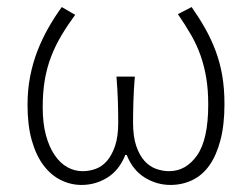

<svg xmlns="http://www.w3.org/2000/svg" viewBox="-20 -512 714 544"><path d="M211 12Q180 12 152 -2Q124 -16 103 -44Q82 -72 70 -114.5Q58 -157 58 -215Q58 -258 65.5 -296Q73 -334 86 -367.5Q99 -401 116.5 -432Q134 -463 155 -492L193 -470Q171 -440 154 -411.5Q137 -383 125 -352Q113 -321 107 -286Q101 -251 101 -208Q101 -163 110 -129.5Q119 -96 134.5 -73Q150 -50 170.5 -38.5Q191 -27 214 -27Q233 -27 251 -33.5Q269 -40 283 -56Q297 -72 306 -98.5Q315 -125 315 -165Q315 -193 314 -225.5Q313 -258 310 -295H362Q359 -258 358 -225.5Q357 -193 357 -165Q357 -125 366 -98.5Q375 -72 389.5 -56Q404 -40 422.5 -33.5Q441 -27 459 -27Q507 -27 538.5 -72Q570 -117 570 -216Q570 -257 564.5 -290.5Q559 -324 548.5 -354Q538 -384 522 -412Q506 -440 484 -472L523 -492Q544 -462 561 -432Q578 -402 590.5 -369Q603 -336 609.5 -299Q616 -262 616 -217Q616 -158 604.5 -114.5Q593 -71 573 -43Q553 -15 524.5 -1.5Q496 12 463 12Q424 12 390 -9Q356 -30 339 -73H335Q318 -30 284.5 -9Q251 12 211 12Z"/></svg>

Font: CV Source Sans Light
Style: Regular
Weight: 300
Designer: Paul D. Hunt
Foundry: Adobe Systems Incorporated
Version: Version 3.001